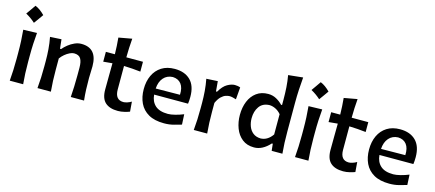

<svg xmlns="http://www.w3.org/2000/svg" viewBox="-57 -1377 4436 1960"><g transform="rotate(15 2161.0 -397.0)"><path d="M130.4 -806.6Q156.2 -796.4 181.4 -778.1Q206.7 -759.9 231.4 -734.6Q214.2 -709.9 196.2 -684.9Q178.2 -660 159.4 -634.2Q114.3 -675.5 59.5 -705.1Q77.8 -730.9 95.2 -755.8Q112.7 -780.8 130.4 -806.6ZM74.2 0Q79.1 -58.6 81.5 -113.5Q84 -168.5 84 -235.4V-289.1Q84 -364.7 81.1 -422.1Q78.1 -479.5 72.8 -538.1L216.8 -542Q211.4 -482.4 208.5 -424.3Q205.6 -366.2 205.6 -289.1V-235.4Q205.6 -168.5 208 -113.5Q210.4 -58.6 215.8 0Z M367.2 0Q372.6 -58.6 375 -113.5Q377.4 -168.5 377.4 -235.4V-289.1Q377.4 -349.6 372.6 -412.4Q367.7 -475.1 355.5 -538.1L475.1 -544.9L485.4 -447.3H497.1Q518.1 -472.7 548.3 -496.8Q578.6 -521 614 -536.6Q649.4 -552.2 684.6 -552.2Q852.1 -552.2 852.1 -359.9Q852.1 -324.7 850.3 -293Q848.6 -261.2 848.6 -235.4Q848.6 -168.5 850.8 -113.5Q853 -58.6 859.4 0H719.2Q723.1 -58.6 725.3 -112.8Q727.5 -167 727.5 -229.5V-312Q727.5 -375.5 707.8 -407.5Q688 -439.5 636.7 -439.5Q617.2 -439.5 591.8 -427.2Q566.4 -415 541.7 -394.5Q517.1 -374 499 -348.6V-229.5Q499 -167 501.2 -112.8Q503.4 -58.6 508.8 0Z M1218.8 13.2Q1130.9 13.2 1084.7 -29.1Q1038.6 -71.3 1038.6 -164.1Q1038.6 -236.3 1039.6 -307.1Q1040.5 -377.9 1041 -442.9L945.8 -434.1V-538.1H1041Q1039.6 -627 1031.2 -711.9L1171.4 -737.3Q1167 -683.6 1164.8 -638.4Q1162.6 -593.3 1162.1 -538.1H1337.9V-434.1Q1293.9 -439.5 1249.5 -442.4Q1205.1 -445.3 1162.1 -446.8V-198.7Q1162.1 -88.9 1251 -88.9Q1267.1 -88.9 1290.8 -96.4Q1314.5 -104 1334 -116.2L1342.3 -12.2Q1323.7 -4.4 1288.3 4.4Q1252.9 13.2 1218.8 13.2Z M1706.5 13.2Q1606.4 13.2 1542.5 -23.4Q1478.5 -60.1 1448 -124.3Q1417.5 -188.5 1417.5 -271.5Q1417.5 -353.5 1447 -416.7Q1476.6 -480 1533.4 -516.1Q1590.3 -552.2 1671.9 -552.2Q1777.8 -552.2 1837.9 -492.9Q1897.9 -433.6 1897.9 -317.4Q1897.9 -295.9 1896.7 -278.6Q1895.5 -261.2 1893.1 -244.1H1534.7Q1540.5 -171.9 1585.7 -130.9Q1630.9 -89.8 1720.7 -89.8Q1751.5 -89.8 1796.6 -101.3Q1841.8 -112.8 1883.3 -129.9L1888.7 -21.5Q1856 -12.2 1809.6 0.5Q1763.2 13.2 1706.5 13.2ZM1790 -310.5Q1793.5 -384.8 1762.7 -424.6Q1731.9 -464.4 1673.3 -466.8Q1612.3 -464.4 1575.4 -421.9Q1538.6 -379.4 1534.2 -308.1Z M2019 0Q2024.4 -58.6 2026.9 -113.5Q2029.3 -168.5 2029.3 -235.4V-289.1Q2029.3 -349.6 2024.4 -412.4Q2019.5 -475.1 2007.3 -538.1L2127 -544.9L2136.2 -438.5H2147Q2185.5 -504.4 2228.5 -528.3Q2271.5 -552.2 2306.2 -552.2Q2319.8 -552.2 2335.2 -549.8Q2350.6 -547.4 2364.3 -542L2353.5 -413.6Q2335.9 -419.4 2316.9 -423.8Q2297.9 -428.2 2283.7 -428.2Q2266.1 -428.2 2243.2 -420.7Q2220.2 -413.1 2196 -390.1Q2171.9 -367.2 2150.9 -321.3V-229.5Q2150.9 -167 2153.1 -112.8Q2155.3 -58.6 2160.6 0Z M2657.7 13.2Q2582.5 13.2 2532.7 -26.4Q2482.9 -65.9 2458.3 -130.6Q2433.6 -195.3 2433.6 -270.5Q2433.6 -350.6 2459.7 -414.3Q2485.8 -478 2536.4 -515.1Q2586.9 -552.2 2659.7 -552.2Q2706.5 -552.2 2745.6 -530.8Q2784.7 -509.3 2813 -479H2823.7V-534.2Q2823.7 -601.1 2819.6 -664.6Q2815.4 -728 2804.2 -790.5L2959 -806.6Q2953.1 -741.7 2949.5 -674.3Q2945.8 -606.9 2945.8 -534.2V-235.4Q2945.8 -168.5 2948 -113.5Q2950.2 -58.6 2955.6 0H2842.3L2834.5 -73.2H2824.7Q2746.6 13.2 2657.7 13.2ZM2699.7 -92.8Q2773.4 -95.2 2823.7 -168V-382.3Q2797.9 -413.1 2765.1 -429Q2732.4 -444.8 2701.2 -445.3Q2628.9 -442.9 2593.5 -392.3Q2558.1 -341.8 2558.1 -269.5Q2558.1 -223.6 2573 -183.8Q2587.9 -144 2619.4 -119.1Q2650.9 -94.2 2699.7 -92.8Z M3145.1 -806.6Q3170.8 -796.4 3196.1 -778.1Q3221.3 -759.9 3246 -734.6Q3228.9 -709.9 3210.9 -684.9Q3192.9 -660 3174.1 -634.2Q3129 -675.5 3074.2 -705.1Q3092.4 -730.9 3109.9 -755.8Q3127.3 -780.8 3145.1 -806.6ZM3088.9 0Q3093.8 -58.6 3096.2 -113.5Q3098.6 -168.5 3098.6 -235.4V-289.1Q3098.6 -364.7 3095.7 -422.1Q3092.8 -479.5 3087.4 -538.1L3231.4 -542Q3226.1 -482.4 3223.1 -424.3Q3220.2 -366.2 3220.2 -289.1V-235.4Q3220.2 -168.5 3222.7 -113.5Q3225.1 -58.6 3230.5 0Z M3600.1 13.2Q3512.2 13.2 3466.1 -29.1Q3419.9 -71.3 3419.9 -164.1Q3419.9 -236.3 3420.9 -307.1Q3421.9 -377.9 3422.4 -442.9L3327.1 -434.1V-538.1H3422.4Q3420.9 -627 3412.6 -711.9L3552.7 -737.3Q3548.3 -683.6 3546.1 -638.4Q3543.9 -593.3 3543.5 -538.1H3719.2V-434.1Q3675.3 -439.5 3630.9 -442.4Q3586.4 -445.3 3543.5 -446.8V-198.7Q3543.5 -88.9 3632.3 -88.9Q3648.4 -88.9 3672.1 -96.4Q3695.8 -104 3715.3 -116.2L3723.6 -12.2Q3705.1 -4.4 3669.7 4.4Q3634.3 13.2 3600.1 13.2Z M4087.9 13.2Q3987.8 13.2 3923.8 -23.4Q3859.9 -60.1 3829.3 -124.3Q3798.8 -188.5 3798.8 -271.5Q3798.8 -353.5 3828.4 -416.7Q3857.9 -480 3914.8 -516.1Q3971.7 -552.2 4053.2 -552.2Q4159.2 -552.2 4219.2 -492.9Q4279.3 -433.6 4279.3 -317.4Q4279.3 -295.9 4278.1 -278.6Q4276.9 -261.2 4274.4 -244.1H3916Q3921.9 -171.9 3967 -130.9Q4012.2 -89.8 4102.1 -89.8Q4132.8 -89.8 4178 -101.3Q4223.1 -112.8 4264.6 -129.9L4270 -21.5Q4237.3 -12.2 4190.9 0.5Q4144.5 13.2 4087.9 13.2ZM4171.4 -310.5Q4174.8 -384.8 4144 -424.6Q4113.3 -464.4 4054.7 -466.8Q3993.7 -464.4 3956.8 -421.9Q3919.9 -379.4 3915.5 -308.1Z"/></g></svg>

Font: Pinar SemiBold
Style: Regular
Weight: 600
Designer: Amin Abedi
Version: Version 3.000